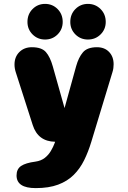

<svg xmlns="http://www.w3.org/2000/svg" viewBox="-20 -728 659 986"><path d="M163.5 238Q65 238 65 173Q65 140 88.5 124.2Q112 108.5 162 102Q190.5 98 209.8 83Q229 68 241.2 47.2Q253.5 26.5 261 6L263 0Q175 -1.5 148 -86L61 -357Q54.5 -377 54.5 -396.5Q54.5 -436 79.5 -460.8Q104.5 -485.5 143.5 -485.5Q194 -485.5 215.8 -460.5Q237.5 -435.5 251 -387.5L311.5 -173L371 -388Q383.5 -433 405.8 -459.2Q428 -485.5 478 -485.5Q517 -485.5 540.2 -461.2Q563.5 -437 563.5 -398Q563.5 -388.5 562.2 -378.5Q561 -368.5 557.5 -357.5L449 0Q433.5 51.5 412 95Q390.5 138.5 358.2 170.5Q326 202.5 278.5 220.2Q231 238 163.5 238ZM211.5 -525Q173.5 -525 147.2 -551.2Q121 -577.5 121 -615.5Q121 -655 147.2 -681.5Q173.5 -708 211.5 -708Q249.5 -708 275.8 -681.5Q302 -655 302 -615.5Q302 -577.5 275.8 -551.2Q249.5 -525 211.5 -525ZM431.5 -525Q393.5 -525 367.2 -551.2Q341 -577.5 341 -615.5Q341 -655 367.2 -681.5Q393.5 -708 431.5 -708Q470 -708 496.5 -681.5Q523 -655 523 -615.5Q523 -577.5 496.5 -551.2Q470 -525 431.5 -525Z"/></svg>

Font: Sono Monospace ExtraBold
Style: Regular
Weight: 800
Version: Version 2.112